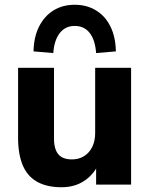

<svg xmlns="http://www.w3.org/2000/svg" viewBox="-20 -776 630 807"><path d="M239 11Q177 11 136 -12Q95 -35 75.5 -81.5Q56 -128 56 -197V-491H207V-193Q207 -164 215 -144.5Q223 -125 239.5 -115.5Q256 -106 282 -106Q311 -106 333 -119.5Q355 -133 367.5 -158Q380 -183 380 -217V-491H531V0H384V-96H399Q377 -45 336 -17Q295 11 239 11ZM204 -553 121 -560Q122 -620 144 -664Q166 -708 204.5 -732Q243 -756 294 -756Q345 -756 384 -732Q423 -708 444.5 -664Q466 -620 467 -560L384 -553Q380 -608 357 -637.5Q334 -667 294 -667Q255 -667 231.5 -637.5Q208 -608 204 -553Z"/></svg>

Font: Nunito Sans 12pt ExtraLight 12pt ExtraBold
Style: Regular
Weight: 800
Version: Version 3.101;gftools[0.9.27]